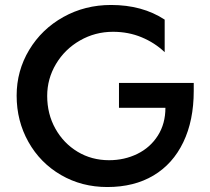

<svg xmlns="http://www.w3.org/2000/svg" viewBox="-20 -737 847 773"><path d="M419 -92Q349 -92 292.5 -126Q236 -160 203 -219Q170 -278 170 -351Q170 -420 205.5 -479.5Q241 -539 302 -574Q363 -609 435 -609Q497 -609 550 -587Q603 -565 643 -527V-658Q553 -717 427 -717Q322 -717 235 -668.5Q148 -620 97.5 -536Q47 -452 47 -352Q47 -250 94.5 -165.5Q142 -81 225.5 -32.5Q309 16 412 16Q520 16 598 -30.5Q676 -77 718 -164.5Q760 -252 760 -371V-403H459V-303H646Q646 -239 615.5 -191Q585 -143 533 -117.5Q481 -92 419 -92Z"/></svg>

Font: Geom Medium
Style: Bold
Weight: 500
Version: Version 1.102